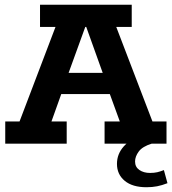

<svg xmlns="http://www.w3.org/2000/svg" viewBox="-20 -603 723 806"><path d="M2 0V-93H62L213 -490H148V-583H533V-490H468L620 -93H679V0H419V-93H483L428 -244L470 -208H212L250 -244L196 -93H260V0ZM256 -264 235 -297H442L423 -264L342 -490H338ZM595 183Q536 183 503.5 156Q471 129 471 85Q471 43 500 11Q529 -21 580 -37L617 0Q578 12 562.5 33Q547 54 547 75Q547 98 565 110.5Q583 123 610 123Q627 123 640 120Q653 117 668 111L683 166Q660 175 639.5 179Q619 183 595 183Z"/></svg>

Font: Rokkitt SemiBold
Style: Bold
Weight: 700
Version: Version 3.103